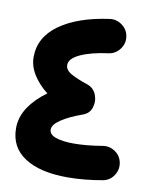

<svg xmlns="http://www.w3.org/2000/svg" viewBox="-81 -705 673 835"><g transform="rotate(10 255.5 -287.5)"><path d="M420.4 -578.1Q424.8 -548.3 405.8 -523.2Q386.7 -498 356.9 -494.1Q280.3 -483.9 234.4 -462.6Q188.5 -441.4 188.5 -413.1Q188.5 -390.6 215.3 -375.5Q242.2 -360.4 289.1 -344.7Q306.6 -338.9 317.1 -326.4Q327.6 -314 331.5 -298.8Q338.9 -274.4 330.1 -248.3Q321.3 -222.2 292 -211.9Q235.8 -191.9 201.2 -168.9Q166.5 -146 166.5 -124Q166.5 -101.6 197 -91.3Q227.5 -81.1 274.9 -81.1Q303.7 -81.1 336.4 -84.2Q369.1 -87.4 400.4 -92.8Q430.2 -98.1 455.8 -81.3Q481.4 -64.5 487.3 -34.2Q493.2 -4.4 476.3 21.7Q459.5 47.9 429.2 53.7Q392.1 60.5 351.8 64.5Q311.5 68.4 273.9 68.4Q152.8 68.4 85 24.4Q17.1 -19.5 17.1 -104Q17.1 -153.3 46.6 -197.3Q76.2 -241.2 125 -275.9Q85.4 -306.6 62 -344.2Q38.6 -381.8 38.6 -421.4Q38.6 -509.3 118.4 -566.2Q198.2 -623 336.4 -642.1Q366.2 -646 391.4 -627.2Q416.5 -608.4 420.4 -578.1Z"/></g></svg>

Font: Mikhak ExtraBold
Style: Regular
Weight: 800
Designer: Amin Abedi
Version: Version 3.3